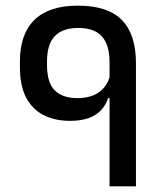

<svg xmlns="http://www.w3.org/2000/svg" viewBox="-20 -660 576 680"><path d="M461.5 -436.5Q461.5 -538 411.8 -589Q362 -640 255.5 -640Q154 -640 102.2 -589.8Q50.5 -539.5 50.5 -442V-423Q50.5 -357 72.2 -315Q94 -273 134 -252.5Q174 -232 228.5 -232Q266 -232 293 -241.5Q320 -251 337.2 -269Q354.5 -287 363 -312.5H371L370 -393Q359.5 -353.5 330 -333Q300.5 -312.5 254 -312.5Q202 -312.5 174.2 -339.5Q146.5 -366.5 146.5 -431V-442Q146.5 -504 174.5 -532.5Q202.5 -561 257 -561Q314 -561 341 -531Q368 -501 368 -439.5V0H461.5Z"/></svg>

Font: Anek Devanagari Medium
Style: Regular
Weight: 500
Designer: Kailash Malviya (Devanagari) & Yesha Goshar (Latin)
Foundry: Ek Type
Version: Version 1.003